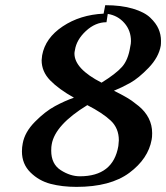

<svg xmlns="http://www.w3.org/2000/svg" viewBox="-20 -711 643 743"><path d="M483.9 -529.8Q486.8 -542 486.8 -551.8Q486.8 -592.8 461.4 -621.8Q436 -650.9 397 -657.2L392.1 -625Q349.1 -625 312.5 -591.1Q275.9 -557.1 270 -517.1Q268.1 -509.3 268.1 -503.9Q268.1 -444.8 373 -391.1Q428.2 -425.3 452.1 -452.1Q476.1 -479 483.9 -529.8ZM180.2 -152.8Q178.2 -144 178.2 -127.9Q178.2 -76.2 215.1 -52.5Q252 -28.8 289.1 -28.8Q418 -28.8 438 -146Q439.9 -162.1 439.9 -168Q439.9 -214.8 408.4 -244.4Q377 -273.9 317.9 -304.2Q193.4 -228 180.2 -152.8ZM143.1 -497.1Q155.3 -564 222.7 -608.9Q290 -653.8 380.9 -658.2L387.2 -690.9Q449.2 -690.9 494.1 -677.5Q539.1 -664.1 561.5 -642.6Q584 -621.1 593.5 -599.1Q603 -577.1 603 -553.2Q603 -540 602.1 -534.2Q594.2 -489.3 555.2 -448.7Q516.1 -408.2 483.6 -390.1Q451.2 -372.1 420.9 -359.9Q449.7 -345.7 470.9 -333.3Q492.2 -320.8 517.1 -300.3Q542 -279.8 555.4 -253.4Q568.8 -227.1 568.8 -195.8Q568.8 -179.7 566.9 -170.9Q553.7 -96.7 480.5 -42.2Q407.2 12.2 275.9 12.2Q220.7 12.2 175.8 0.5Q130.9 -11.2 97.9 -43.7Q64.9 -76.2 64.9 -125Q64.9 -141.1 67.9 -155.8Q75.7 -199.7 115.2 -239.7Q154.8 -279.8 192.9 -300.3Q231 -320.8 266.1 -333Q207 -366.2 174.1 -400.1Q141.1 -434.1 141.1 -478Q141.1 -482.9 143.1 -497.1Z"/></svg>

Font: Linux Libertine O
Style: Semibold Italic
Weight: 600
Italic angle: -11.5°
Designer: Philipp H. Poll
Foundry: Philipp H. Poll
Version: Version 5.1.2